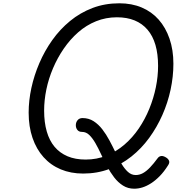

<svg xmlns="http://www.w3.org/2000/svg" viewBox="-20 -1035 1099 1166"><path d="M795 111Q757 111 727 92Q697 73 673.5 42.5Q650 12 630.5 -24.5Q611 -61 594 -98Q577 -135 559.5 -165.5Q542 -196 522.5 -215Q503 -234 478 -234Q459 -234 449.5 -246.5Q440 -259 440.5 -276Q441 -293 451.5 -305.5Q462 -318 481 -318Q519 -318 548.5 -299Q578 -280 601.5 -249.5Q625 -219 644.5 -182.5Q664 -146 682 -108.5Q700 -71 718 -40.5Q736 -10 757 9Q778 28 804 28Q827 28 848 16.5Q869 5 891 -18Q913 -41 938 -75Q946 -86 959.5 -87.5Q973 -89 991 -77Q1003 -69 1007 -57.5Q1011 -46 1000 -30Q976 8 950 34.5Q924 61 897.5 78Q871 95 845.5 103Q820 111 795 111ZM485 19Q410 19 349 -6.5Q288 -32 244.5 -80.5Q201 -129 177.5 -197.5Q154 -266 154 -351Q154 -424 170.5 -500.5Q187 -577 219 -651.5Q251 -726 297.5 -791.5Q344 -857 405.5 -907.5Q467 -958 542 -986.5Q617 -1015 705 -1015Q780 -1015 840.5 -989.5Q901 -964 943.5 -916Q986 -868 1009.5 -800Q1033 -732 1033 -648Q1033 -570 1016 -490.5Q999 -411 966 -336.5Q933 -262 886 -197.5Q839 -133 778 -84.5Q717 -36 643.5 -8.5Q570 19 485 19ZM500 -66Q568 -66 627 -90Q686 -114 735.5 -156.5Q785 -199 823 -255Q861 -311 887 -375Q913 -439 926.5 -505Q940 -571 940 -635Q940 -707 924 -762Q908 -817 876 -854.5Q844 -892 797.5 -911Q751 -930 690 -930Q623 -930 563.5 -906Q504 -882 455 -839Q406 -796 367.5 -740Q329 -684 302 -620.5Q275 -557 261.5 -491.5Q248 -426 248 -363Q248 -292 264 -236.5Q280 -181 311.5 -143.5Q343 -106 390 -86Q437 -66 500 -66Z"/></svg>

Font: Playwrite RO
Style: Regular
Weight: 400
Designer: Veronika Burian, José Scaglione
Foundry: TypeTogether
Version: Version 1.002